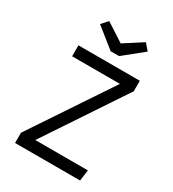

<svg xmlns="http://www.w3.org/2000/svg" viewBox="-213 -1022 1027 1138"><g transform="rotate(30 300.0 -452.5)"><path d="M445 -905 482 -862 348 -754H291L156 -862L194 -905L319 -824ZM167 -75H527L517 0H72V-70L435 -614H108V-689H528V-617Z"/></g></svg>

Font: Fira Mono
Style: Regular
Weight: 400
Designer: Carrois Corporate & Edenspiekermann AG
Foundry: Carrois Corporate GbR & Edenspiekermann AG
Version: Version 3.206;PS 003.206;hotconv 1.0.70;makeotf.lib2.5.58329